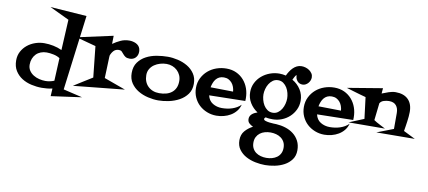

<svg xmlns="http://www.w3.org/2000/svg" viewBox="-101 -1188 4655 2086"><g transform="rotate(10 2226.5 -145.0)"><path d="M814.5 118.2 476.6 165 481.4 80.1Q453.1 86.9 423.8 89.8Q394.5 92.8 365.2 92.8Q307.6 92.8 249.5 79.6Q191.4 66.4 145 37.1Q98.6 7.8 69.3 -39.1Q40 -85.9 40 -153.3Q40 -208 63.5 -251.5Q86.9 -294.9 125 -325.7Q163.1 -356.4 211.4 -373Q259.8 -389.6 310.5 -389.6Q360.4 -389.6 410.6 -379.4Q460.9 -369.1 504.9 -348.6L522.5 -685.5L306.6 -788.1L709 -759.8L603.5 68.4ZM499 -257.8Q470.7 -277.3 428.7 -286.1Q386.7 -294.9 352.5 -294.9Q317.4 -294.9 287.6 -283.2Q257.8 -271.5 236.8 -250Q215.8 -228.5 204.1 -198.7Q192.4 -168.9 192.4 -133.8Q192.4 -95.7 210.9 -67.9Q229.5 -40 258.8 -22Q288.1 -3.9 323.2 4.4Q358.4 12.7 390.6 12.7Q439.5 12.7 487.3 -6.8Z M1339.8 -476.6Q1339.8 -436.5 1315.4 -410.6Q1291 -384.8 1250 -384.8Q1219.7 -384.8 1203.1 -396Q1186.5 -407.2 1175.3 -421.4Q1164.1 -435.5 1152.8 -446.8Q1141.6 -458 1121.1 -458Q1085 -458 1063.5 -435.1Q1042 -412.1 1031.2 -380.9Q1030.3 -378.9 1029.8 -362.3Q1029.3 -345.7 1028.3 -320.3Q1027.3 -294.9 1026.4 -264.6Q1025.4 -234.4 1024.4 -207Q1023.4 -179.7 1022.5 -158.7Q1021.5 -137.7 1021.5 -130.9L1258.8 -44.9L694.3 12.7Q745.1 -19.5 795.9 -51.3Q846.7 -83 897.5 -114.3L861.3 -455.1L643.6 -513.7L1037.1 -599.6L1035.2 -509.8Q1076.2 -538.1 1119.6 -558.1Q1163.1 -578.1 1215.8 -578.1Q1233.4 -578.1 1252 -574.2Q1270.5 -570.3 1287.1 -562.5Q1303.7 -554.7 1316.4 -541.5Q1329.1 -528.3 1335 -509.8Q1339.8 -492.2 1339.8 -476.6Z M1985.4 -236.3Q1985.4 -168.9 1951.7 -122.6Q1918 -76.2 1865.7 -47.4Q1813.5 -18.6 1752 -5.4Q1690.4 7.8 1634.8 7.8Q1580.1 7.8 1521 -5.9Q1461.9 -19.5 1412.6 -48.8Q1363.3 -78.1 1331.5 -124.5Q1299.8 -170.9 1299.8 -236.3Q1299.8 -307.6 1334 -354.5Q1368.2 -401.4 1420.4 -428.7Q1472.7 -456.1 1535.6 -466.8Q1598.6 -477.5 1657.2 -477.5Q1710.9 -477.5 1769 -463.9Q1827.1 -450.2 1875.5 -421.4Q1923.8 -392.6 1954.6 -346.7Q1985.4 -300.8 1985.4 -236.3ZM1824.2 -238.3Q1824.2 -273.4 1811 -302.7Q1797.9 -332 1774.9 -353.5Q1752 -375 1721.7 -386.7Q1691.4 -398.4 1657.2 -398.4Q1622.1 -398.4 1586.9 -388.2Q1551.8 -377.9 1523.4 -358.4Q1495.1 -338.9 1477.5 -309.1Q1460 -279.3 1460 -241.2Q1460 -203.1 1472.2 -171.9Q1484.4 -140.6 1507.3 -118.2Q1530.3 -95.7 1561.5 -83.5Q1592.8 -71.3 1630.9 -71.3Q1671.9 -71.3 1707 -80.6Q1742.2 -89.8 1768.6 -110.4Q1794.9 -130.9 1809.6 -162.6Q1824.2 -194.3 1824.2 -238.3Z M2569.3 -177.7Q2569.3 -170.9 2568.8 -164.1Q2568.4 -157.2 2568.4 -150.4L2170.9 -142.6Q2183.6 -85 2228.5 -57.6Q2273.4 -30.3 2330.1 -30.3Q2357.4 -30.3 2385.7 -34.2Q2414.1 -38.1 2441.4 -46.9Q2468.8 -55.7 2493.2 -69.8Q2517.6 -84 2537.1 -103.5Q2526.4 -62.5 2501 -31.2Q2475.6 0 2440.9 20.5Q2406.2 41 2365.7 51.3Q2325.2 61.5 2285.2 61.5Q2230.5 61.5 2181.2 42Q2131.8 22.5 2095.2 -11.7Q2058.6 -45.9 2037.1 -93.8Q2015.6 -141.6 2015.6 -198.2Q2015.6 -257.8 2040 -306.6Q2064.5 -355.5 2104.5 -390.1Q2144.5 -424.8 2197.3 -443.4Q2250 -461.9 2307.6 -461.9Q2368.2 -461.9 2416.5 -439.5Q2464.8 -417 2499 -377.9Q2533.2 -338.9 2551.3 -287.6Q2569.3 -236.3 2569.3 -177.7ZM2419.9 -227.5Q2418 -253.9 2409.2 -278.3Q2400.4 -302.7 2384.8 -321.3Q2369.1 -339.8 2347.2 -351.1Q2325.2 -362.3 2295.9 -362.3Q2266.6 -362.3 2245.1 -351.6Q2223.6 -340.8 2209 -322.8Q2194.3 -304.7 2185.1 -280.8Q2175.8 -256.8 2170.9 -231.4Z M3235.4 -527.3Q3235.4 -509.8 3228.5 -493.2Q3221.7 -476.6 3210 -463.4Q3198.2 -450.2 3182.6 -441.9Q3167 -433.6 3149.4 -433.6Q3113.3 -433.6 3091.3 -459Q3069.3 -484.4 3069.3 -518.6V-522.5Q3064.5 -523.4 3059.1 -516.1Q3053.7 -508.8 3048.3 -499Q3043 -489.3 3038.6 -480Q3034.2 -470.7 3032.2 -466.8Q3090.8 -433.6 3125.5 -378.4Q3160.2 -323.2 3160.2 -255.9Q3160.2 -203.1 3138.2 -157.2Q3116.2 -111.3 3079.6 -77.6Q3043 -43.9 2995.1 -24.9Q2947.3 -5.9 2895.5 -5.9Q2876 -5.9 2856.4 -7.3Q2836.9 -8.8 2817.4 -13.7Q2803.7 -4.9 2803.7 6.8Q2803.7 18.6 2822.8 24.9Q2841.8 31.2 2865.7 34.2Q2889.6 37.1 2912.6 38.1Q2935.5 39.1 2943.4 39.1Q2996.1 42 3045.9 57.6Q3095.7 73.2 3134.3 103Q3172.9 132.8 3195.8 176.8Q3218.8 220.7 3218.8 279.3Q3218.8 340.8 3187.5 382.8Q3156.2 424.8 3108.9 450.2Q3061.5 475.6 3005.4 486.8Q2949.2 498 2899.4 498Q2848.6 498 2792.5 486.8Q2736.3 475.6 2689 450.2Q2641.6 424.8 2610.4 382.8Q2579.1 340.8 2579.1 279.3Q2579.1 217.8 2613.3 177.7Q2647.5 137.7 2699.2 110.4Q2673.8 99.6 2655.3 82Q2636.7 64.5 2636.7 35.2Q2636.7 17.6 2644 3.4Q2651.4 -10.7 2663.6 -21Q2675.8 -31.2 2690.9 -38.6Q2706.1 -45.9 2720.7 -50.8Q2668 -85 2635.7 -138.2Q2603.5 -191.4 2603.5 -255.9Q2603.5 -311.5 2627 -357.9Q2650.4 -404.3 2689.5 -437.5Q2728.5 -470.7 2778.8 -489.3Q2829.1 -507.8 2881.8 -507.8Q2917 -507.8 2954.1 -499Q2964.8 -522.5 2979.5 -545.4Q2994.1 -568.4 3012.7 -586.9Q3031.2 -605.5 3054.7 -617.2Q3078.1 -628.9 3106.4 -628.9Q3127.9 -628.9 3150.9 -622.1Q3173.8 -615.2 3192.4 -602.1Q3210.9 -588.9 3223.1 -570.3Q3235.4 -551.8 3235.4 -527.3ZM3011.7 -255.9Q3011.7 -283.2 3003.9 -314.9Q2996.1 -346.7 2980 -373Q2963.9 -399.4 2939.5 -417Q2915 -434.6 2881.8 -434.6Q2848.6 -434.6 2824.2 -417Q2799.8 -399.4 2783.2 -373Q2766.6 -346.7 2758.3 -315.4Q2750 -284.2 2750 -255.9Q2750 -227.5 2758.3 -195.8Q2766.6 -164.1 2782.7 -137.7Q2798.8 -111.3 2823.7 -93.8Q2848.6 -76.2 2881.8 -76.2Q2915 -76.2 2939.5 -93.8Q2963.9 -111.3 2980 -138.2Q2996.1 -165 3003.9 -196.3Q3011.7 -227.5 3011.7 -255.9ZM3066.4 279.3Q3066.4 243.2 3052.7 216.8Q3039.1 190.4 3015.6 172.9Q2992.2 155.3 2961.9 147Q2931.6 138.7 2899.4 138.7Q2867.2 138.7 2836.9 147Q2806.6 155.3 2783.7 172.9Q2760.7 190.4 2747.1 216.8Q2733.4 243.2 2733.4 279.3Q2733.4 315.4 2747.1 341.8Q2760.7 368.2 2783.7 385.3Q2806.6 402.3 2836.9 410.6Q2867.2 418.9 2899.4 418.9Q2931.6 418.9 2961.9 410.6Q2992.2 402.3 3015.6 385.3Q3039.1 368.2 3052.7 341.8Q3066.4 315.4 3066.4 279.3Z M3759.8 -177.7Q3759.8 -170.9 3759.3 -164.1Q3758.8 -157.2 3758.8 -150.4L3361.3 -142.6Q3374 -85 3418.9 -57.6Q3463.9 -30.3 3520.5 -30.3Q3547.9 -30.3 3576.2 -34.2Q3604.5 -38.1 3631.8 -46.9Q3659.2 -55.7 3683.6 -69.8Q3708 -84 3727.5 -103.5Q3716.8 -62.5 3691.4 -31.2Q3666 0 3631.3 20.5Q3596.7 41 3556.2 51.3Q3515.6 61.5 3475.6 61.5Q3420.9 61.5 3371.6 42Q3322.3 22.5 3285.6 -11.7Q3249 -45.9 3227.5 -93.8Q3206.1 -141.6 3206.1 -198.2Q3206.1 -257.8 3230.5 -306.6Q3254.9 -355.5 3294.9 -390.1Q3335 -424.8 3387.7 -443.4Q3440.4 -461.9 3498 -461.9Q3558.6 -461.9 3606.9 -439.5Q3655.3 -417 3689.5 -377.9Q3723.6 -338.9 3741.7 -287.6Q3759.8 -236.3 3759.8 -177.7ZM3610.4 -227.5Q3608.4 -253.9 3599.6 -278.3Q3590.8 -302.7 3575.2 -321.3Q3559.6 -339.8 3537.6 -351.1Q3515.6 -362.3 3486.3 -362.3Q3457 -362.3 3435.5 -351.6Q3414.1 -340.8 3399.4 -322.8Q3384.8 -304.7 3375.5 -280.8Q3366.2 -256.8 3361.3 -231.4Z M4453.1 -64.5 4029.3 -61.5 4211.9 -131.8V-307.6Q4211.9 -359.4 4186 -390.1Q4160.2 -420.9 4107.4 -420.9Q4081.1 -420.9 4051.3 -412.1Q4021.5 -403.3 4006.8 -378.9L3985.4 -189.5Q3995.1 -181.6 4016.1 -169.9Q4037.1 -158.2 4059.6 -146.5Q4085 -132.8 4114.3 -118.2L3712.9 -116.2L3877 -183.6L3847.7 -418.9Q3819.3 -426.8 3782.2 -437Q3745.1 -447.3 3710.9 -458Q3671.9 -469.7 3629.9 -482.4L4017.6 -546.9L4012.7 -487.3Q4046.9 -501 4085.9 -514.6Q4125 -528.3 4162.1 -528.3Q4251 -528.3 4299.8 -480.5Q4348.6 -432.6 4348.6 -342.8Q4348.6 -320.3 4346.2 -292.5Q4343.8 -264.6 4339.8 -236.3Q4335.9 -208 4331.5 -180.2Q4327.1 -152.3 4323.2 -128.9Z"/></g></svg>

Font: Fontdiner Swanky
Style: Regular
Weight: 400
Designer: Font Diner, Inc
Foundry: Font Diner, Inc
Version: Version 1.000